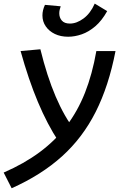

<svg xmlns="http://www.w3.org/2000/svg" viewBox="-62 -796 668 1047"><path d="M1.5 230.5 -42 145Q69.3 96.7 154.1 33.9Q238.8 -28.8 300 -108.9Q361.3 -189 401.4 -290.3Q441.4 -391.6 463.4 -517.6H567.9Q531.2 -327.6 460 -186.3Q388.7 -44.9 276.1 56.6Q163.6 158.2 1.5 230.5ZM158.2 -527.3Q230 -234.4 347.7 -83.5L257.3 -24.9Q196.3 -117.2 144.8 -239.7Q93.3 -362.3 50.3 -517.6ZM309.6 -595.7Q268.6 -595.7 237.1 -610.8Q205.6 -626 187.5 -652.3Q169.4 -678.7 169.4 -711.9Q169.4 -740.2 183.1 -769.5L269 -761.7Q265.6 -752 263.4 -742.4Q261.2 -732.9 261.2 -723.6Q261.2 -699.7 275.4 -683.6Q289.6 -667.5 319.3 -667.5Q356 -667.5 393.6 -695.3Q431.2 -723.1 454.6 -776.4L522.5 -735.4Q493.7 -683.6 457.8 -652.8Q421.9 -622.1 383.8 -608.9Q345.7 -595.7 309.6 -595.7Z"/></svg>

Font: Cascadia Code PL
Style: Italic
Weight: 400
Italic angle: -10°
Monospace: yes
Designer: Aaron Bell
Foundry: Saja Typeworks
Version: Version 2404.023